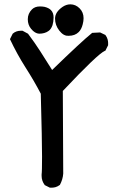

<svg xmlns="http://www.w3.org/2000/svg" viewBox="-20 -862 540 894"><path d="M173.8 -43Q173.8 -47.9 173.8 -50.8Q175.8 -60.5 175.8 -132.8Q175.8 -205.1 169.9 -425.8Q137.7 -487.3 98.6 -548.3Q59.6 -609.4 26.4 -679.7L39.1 -705.1Q54.7 -718.8 76.2 -718.8Q79.1 -718.8 85 -718.8L110.4 -705.1Q142.6 -662.1 167 -624Q191.4 -585.9 222.7 -536.1Q357.4 -667 409.2 -709L446.3 -710.9L470.7 -699.2Q478.5 -688.5 481 -678.7Q483.4 -668.9 483.4 -663.1Q483.4 -657.2 483.4 -651.4L470.7 -626L467.8 -625Q434.6 -610.4 272.5 -438.5L274.4 -54.7Q274.4 -54.7 274.4 -53.7Q272.5 -26.4 258.8 -1Q248 6.8 238.8 9.3Q229.5 11.7 223.6 11.7Q217.8 11.7 211.9 11.7L188.5 0Q173.8 -19.5 173.8 -43ZM271.5 -830.1Q289.1 -841.8 307.6 -841.8Q332 -841.8 350.6 -823.2Q369.1 -804.7 369.1 -777.3Q369.1 -763.7 365.2 -749Q359.4 -725.6 346.7 -712.9Q329.1 -695.3 299.8 -695.3Q294.9 -695.3 290 -695.8Q285.2 -696.3 277.3 -700.2Q265.6 -707 255.9 -719.7Q236.3 -745.1 236.3 -775.4Q236.3 -805.7 271.5 -830.1ZM128.9 -818.4Q142.6 -832 166 -832Q176.8 -832 187.5 -830.1Q207 -825.2 216.8 -815.4Q229.5 -802.7 229.5 -781.2Q229.5 -761.7 224.6 -745.1Q217.8 -725.6 206.1 -717.8Q188.5 -705.1 162.1 -705.1Q142.6 -706.1 125 -727.5Q109.4 -746.1 109.4 -772.5Q109.4 -798.8 128.9 -818.4Z"/></svg>

Font: JasonHandwriting2
Style: SemiBold
Weight: 600
Version: Version 1.04.7